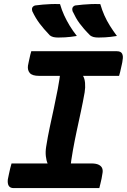

<svg xmlns="http://www.w3.org/2000/svg" viewBox="-20 -962 649 982"><path d="M287 -941Q296 -910 308.5 -883Q321 -856 336.5 -830.5Q352 -805 373 -778Q355 -775 341 -773.5Q327 -772 312.5 -771Q298 -770 278 -770Q263 -770 253 -772.5Q243 -775 235 -781Q218 -799 205 -814Q192 -829 182 -842.5Q172 -856 163 -871Q154 -886 145 -905Q142 -915 145 -922.5Q148 -930 159 -934Q180 -937 199 -938.5Q218 -940 239 -941Q260 -942 287 -941ZM493 -941Q502 -910 514 -883Q526 -856 542 -830.5Q558 -805 578 -778Q560 -775 546 -773.5Q532 -772 517.5 -771Q503 -770 484 -770Q469 -770 459 -772.5Q449 -775 441 -781Q423 -799 410 -814Q397 -829 387 -842.5Q377 -856 368.5 -871Q360 -886 351 -905Q348 -915 351 -922.5Q354 -930 364 -934Q386 -937 405 -938.5Q424 -940 444.5 -941Q465 -942 493 -941ZM338 -91 212 -90 224 -125Q217 -140 214.5 -163Q212 -186 216 -211Q224 -262 234.5 -311Q245 -360 255.5 -408.5Q266 -457 275.5 -507Q285 -557 291 -609L417 -610L404 -575Q413 -561 415 -538Q417 -515 413 -490Q404 -439 393.5 -390.5Q383 -342 372.5 -293Q362 -244 353 -194Q344 -144 338 -91ZM488 0H49Q41 0 34.5 -3Q28 -6 24.5 -12Q21 -18 20 -26Q19 -34 20 -44Q23 -59 26 -73Q29 -87 32 -100Q35 -113 39 -126H448Q472 -126 485.5 -119Q499 -112 503 -100.5Q507 -89 504 -75Q502 -61 499.5 -48.5Q497 -36 494 -24.5Q491 -13 488 0ZM140 -700H578Q598 -700 604.5 -687.5Q611 -675 607 -655Q606 -644 603.5 -634Q601 -624 599 -614Q597 -604 594.5 -594Q592 -584 589 -574H180Q145 -574 132.5 -588.5Q120 -603 123 -626Q125 -637 127 -646Q129 -655 131 -664Q133 -673 135 -682Q137 -691 140 -700Z"/></svg>

Font: Rec Mono Semicasual
Style: Bold Italic
Weight: 700
Italic angle: -10°
Version: Version 1.085; ttfautohint (v1.8.4.7-5d5b)